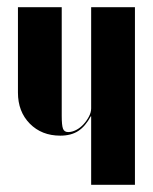

<svg xmlns="http://www.w3.org/2000/svg" viewBox="-20 -515 426 535"><path d="M233 -191Q218 -163 198 -150Q178 -137 148 -137Q96 -137 63 -170.5Q30 -204 30 -257V-495H152V-192Q152 -166 155.5 -156.5Q159 -147 170 -147Q181 -147 192.5 -153Q204 -159 213 -169Q222 -179 228 -190.5Q234 -202 234 -213V-495H356V0H234V-191Z"/></svg>

Font: Moniqa Black Display
Style: Regular
Weight: 900
Designer: Rajesh Rajput
Foundry: Rajesh Rajput
Version: Version 1.000